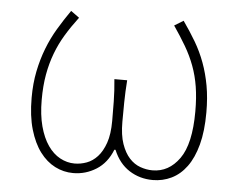

<svg xmlns="http://www.w3.org/2000/svg" viewBox="-44 -593 821 658"><g transform="rotate(5 366.0 -263.5)"><path d="M230 13Q197 13 167.5 -2Q138 -17 115.5 -47Q93 -77 79.5 -123Q66 -169 66 -232Q66 -281 74.5 -323Q83 -365 97.5 -402.5Q112 -440 132 -473.5Q152 -507 175 -540L204 -519Q179 -486 160 -454.5Q141 -423 128 -388.5Q115 -354 108 -315Q101 -276 101 -228Q101 -176 111.5 -137Q122 -98 140 -72Q158 -46 182 -33Q206 -20 232 -20Q253 -20 273.5 -27.5Q294 -35 310.5 -53Q327 -71 337.5 -101Q348 -131 348 -177Q348 -207 347.5 -243.5Q347 -280 343 -320H387Q384 -280 383.5 -243.5Q383 -207 383 -177Q383 -131 393.5 -101Q404 -71 420.5 -53Q437 -35 458 -27.5Q479 -20 500 -20Q556 -20 592.5 -71Q629 -122 629 -234Q629 -281 623 -318.5Q617 -356 604.5 -389.5Q592 -423 573.5 -454.5Q555 -486 531 -521L562 -540Q586 -506 605.5 -473Q625 -440 638.5 -403.5Q652 -367 659.5 -325.5Q667 -284 667 -234Q667 -169 654.5 -122.5Q642 -76 620 -46Q598 -16 568 -1.5Q538 13 504 13Q459 13 423 -10Q387 -33 368 -79H364Q346 -33 309.5 -10Q273 13 230 13Z"/></g></svg>

Font: SpoqaHanSansJP-Thin
Style: Regular
Weight: 250
Designer: [Source Han Sans]
Ryoko NISHIZUKA  (kana & ideographs); Paul D. Hunt (Latin, Greek & Cyrillic); Wenlong ZHANG  (bopomofo
Foundry: Spoqa (http://bi.spoqa.com)
Version: Version 1.002.20150607